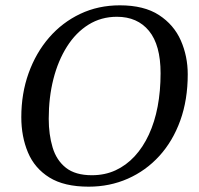

<svg xmlns="http://www.w3.org/2000/svg" viewBox="-20 -689 747 721"><path d="M313 12Q221 12 165.5 -22.5Q110 -57 85 -116.5Q60 -176 60 -249Q60 -338 87.5 -414.5Q115 -491 164.5 -548Q214 -605 281.5 -637Q349 -669 430 -669Q521 -669 577 -632.5Q633 -596 659 -537Q685 -478 685 -410Q685 -314 657 -236.5Q629 -159 578.5 -103.5Q528 -48 460 -18Q392 12 313 12ZM325 -31Q374 -31 414 -49.5Q454 -68 485.5 -102Q517 -136 539 -183.5Q561 -231 572 -289Q583 -347 583 -414Q583 -520 539.5 -573Q496 -626 419 -626Q360 -626 312.5 -596.5Q265 -567 231.5 -514Q198 -461 180.5 -392Q163 -323 163 -243Q163 -184 177.5 -135.5Q192 -87 227.5 -59Q263 -31 325 -31Z"/></svg>

Font: STIX Two Text
Style: Italic
Weight: 400
Italic angle: -12°
Designer: Ross Mills, John Hudson & Paul Hanslow, Tiro Typeworks Ltd; with prior portions MicroPress Inc. and Coen Hoffman, Elsevi
Foundry: Tiro Typeworks Ltd
Version: Version 2.13 b171